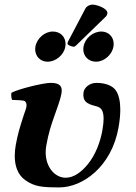

<svg xmlns="http://www.w3.org/2000/svg" viewBox="-20 -804 590 834"><path d="M382 -784C371 -784 356.9 -778 351 -767L275.8 -624C274.1 -620.7 273.2 -615.9 273.2 -614.4C273.2 -607.6 293 -601 300.7 -601C304.7 -601 309.1 -605.3 313.1 -609L438.7 -731C444 -736.1 446.5 -741.8 446.5 -748.1C446.5 -767.2 401.3 -784 382 -784ZM342.7 -601C342.1 -597.3 341.8 -593.6 341.8 -590C341.8 -560 364.2 -536 397.3 -536C432.3 -536 466.6 -566 472.7 -601C473.5 -605.1 473.8 -609.1 473.8 -613C473.8 -644.1 451.5 -667 420.4 -667C383.4 -667 349.3 -638 342.7 -601ZM133.7 -601C133.1 -597.3 132.8 -593.6 132.8 -590C132.8 -559.9 155 -536 186.3 -536C223.3 -536 257.6 -566 263.7 -601C264.5 -605.1 264.8 -609.1 264.8 -613C264.8 -644.1 242.3 -667 209.4 -667C174.4 -667 140.3 -638 133.7 -601ZM494.8 -250C499.9 -278.5 502.5 -304.6 502.5 -327.8C502.5 -362.4 496.6 -390.4 484.1 -410C469 -433.5 434.1 -444 399.1 -444C368.1 -444 346.3 -423 343 -404C342.3 -400.3 342 -396.4 342 -392.5C342 -381.1 345 -369.9 351.8 -363C362.4 -352.1 380.5 -347.2 388.6 -345C399.3 -342.1 415.6 -339.5 423.1 -325C427.4 -316.5 430 -305 430 -288.3C430 -275.1 428.4 -258.6 424.7 -238C415.9 -187.9 395.1 -131.6 361.8 -91C332.7 -55.4 299.9 -32 265.4 -32C218.3 -32 178.4 -77.7 178.4 -142.5C178.4 -152 179.3 -161.8 181.1 -172C190.6 -226 203.1 -263 215.1 -297C226 -330 241.3 -366 247.1 -399C247.9 -403.3 248.2 -407.2 248.2 -410.8C248.2 -434.9 231.4 -444 200.1 -444C167.1 -444 58.3 -417 29.5 -401C29 -398.1 28.7 -394.8 28.7 -391.4C28.7 -383.1 30.2 -374.3 33 -370C45.8 -369 78.7 -369.6 87.1 -365C92.6 -362 96.8 -352 94.9 -341C92.2 -326 86.5 -316 79.1 -291C68.3 -258 56.6 -220 48.6 -175C45.8 -159.2 44.1 -142.8 44.1 -126.8C44.1 -85.1 55.7 -45.3 90.5 -21C130.5 7 163 10 238 10C339 10 464.9 -80 494.8 -250Z"/></svg>

Font: Linux Biolinum O 
Style: Bold Italic
Weight: 700
Designer: Philipp H. Poll
Foundry: Philipp H. Poll
Version: Version 1.3.2